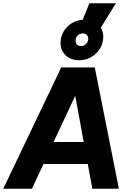

<svg xmlns="http://www.w3.org/2000/svg" viewBox="-47 -1159 799 1179"><path d="M-27 0 329 -745H535L683 0H520L492 -152H220L149 0ZM282 -287H467L415 -571ZM439 -789Q388 -789 356.5 -819Q325 -849 325 -896Q325 -933 343 -964.5Q361 -996 392 -1015.5Q423 -1035 461 -1038L502 -1139H665L572 -989Q587 -965 587 -934Q587 -894 567 -861Q547 -828 513.5 -808.5Q480 -789 439 -789ZM451 -876Q469 -876 482 -889.5Q495 -903 495 -922Q495 -936 485.5 -945Q476 -954 462 -954Q443 -954 430 -941Q417 -928 417 -908Q417 -894 426.5 -885Q436 -876 451 -876Z"/></svg>

Font: Plus Jakarta Sans ExtraBold
Style: Italic
Weight: 800
Italic angle: -8°
Designer: Gumpita Rahayu
Foundry: Tokotype
Version: Version 2.071; ttfautohint (v1.8.4.7-5d5b);gftools[0.9.29]